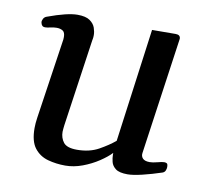

<svg xmlns="http://www.w3.org/2000/svg" viewBox="-63 -561 700 644"><g transform="rotate(10 287.5 -239.5)"><path d="M198.2 13.7Q167 13.7 138.7 5.9Q110.4 -2 92.8 -24.7Q75.2 -47.4 75.2 -92.3Q75.2 -108.4 78.1 -127.9L118.7 -401.4Q119.1 -404.8 119.1 -410.2Q119.1 -426.3 110.6 -431.4Q102.1 -436.5 90.3 -436.5Q80.1 -436.5 68.8 -433.8Q57.6 -431.2 50.8 -431.2Q39.1 -431.2 36.6 -445.3Q35.6 -450.7 39.3 -457.8Q43 -464.8 50.8 -467.3Q117.2 -491.7 151.4 -491.7Q179.7 -491.7 193.6 -481.9Q207.5 -472.2 212.2 -458.7Q216.8 -445.3 216.8 -434.1Q216.8 -426.3 215.8 -421.1Q214.8 -416 214.8 -416L171.9 -118.7Q171.4 -113.3 170.7 -107.7Q169.9 -102.1 169.9 -96.7Q169.9 -75.7 181.6 -60.5Q193.4 -45.4 227.5 -45.4Q270 -45.4 301.3 -62.7Q332.5 -80.1 354 -98.1L406.2 -484.9L486.8 -485.4Q502.9 -485.4 502.9 -471.7L446.3 -73.7Q444.3 -62 451.4 -54.4Q458.5 -46.9 475.1 -46.9Q485.4 -46.9 501 -51Q516.6 -55.2 523.9 -55.2Q528.3 -55.2 532.2 -53.2Q536.1 -51.3 536.1 -40.5Q536.1 -34.7 533.4 -28.6Q530.8 -22.5 523.9 -20Q490.2 -8.8 458.7 -1.2Q427.2 6.3 409.2 6.3Q380.9 6.3 368.4 -3.2Q356 -12.7 352.8 -25.9Q349.6 -39.1 349.6 -49.8Q349.6 -51.3 349.6 -53Q349.6 -54.7 349.6 -56.2Q335.4 -41 310.8 -24.7Q286.1 -8.3 256.6 2.7Q227.1 13.7 198.2 13.7Z"/></g></svg>

Font: Gelasio
Style: Italic
Weight: 400
Italic angle: -8.5°
Designer: Eben Sorkin
Foundry: Eben Sorkin
Version: Version 1.008